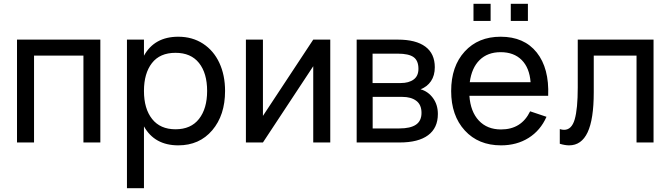

<svg xmlns="http://www.w3.org/2000/svg" viewBox="-20 -748 3520 1008"><path d="M158.7 0H69.3V-540H506.8V0H418V-456.1H158.7Z M735.8 240.2H646.5V-540H735.8V-455.6Q791 -555.2 916 -555.2Q989.7 -555.2 1045.7 -518.8Q1101.6 -482.4 1131.6 -418Q1161.6 -353.5 1161.6 -270.5Q1161.6 -143.1 1094.2 -64Q1026.9 15.1 916 15.1Q791.5 15.1 735.8 -84.5ZM901.4 -69.3Q982.4 -69.3 1024.9 -123.8Q1067.4 -178.2 1067.4 -270.5Q1067.4 -363.8 1024.9 -417.2Q982.4 -470.7 901.4 -470.7Q819.3 -470.7 777.6 -416.7Q735.8 -362.8 735.8 -270.5Q735.8 -177.2 778.6 -123.3Q821.3 -69.3 901.4 -69.3Z M1624.5 -540H1713.9V0H1624.5V-400.4L1360.4 0H1271V-540H1360.4V-139.6Z M2078.1 0H1852.5V-540H2068.8Q2163.6 -540 2213.1 -503.2Q2262.7 -466.3 2262.7 -395Q2262.7 -351.6 2242.7 -322Q2222.7 -292.5 2188 -279.3Q2227.5 -268.1 2253.2 -233.2Q2278.8 -198.2 2278.8 -149.4Q2278.8 -76.2 2227.5 -38.1Q2176.3 0 2078.1 0ZM2068.8 -466.3H1936V-312H2083.5Q2126.5 -312 2151.6 -330.6Q2176.8 -349.1 2176.8 -386.7Q2176.8 -429.7 2151.4 -448Q2126 -466.3 2068.8 -466.3ZM1936.5 -73.7H2076.7Q2134.8 -73.7 2163.8 -93.5Q2192.9 -113.3 2192.9 -155.3Q2192.9 -198.2 2165.5 -218.8Q2138.2 -239.3 2092.8 -239.3H1936.5Z M2661.6 -638.2V-728H2751.5V-638.2ZM2465.8 -638.2V-728H2555.7V-638.2ZM2610.4 -68.4Q2717.3 -68.4 2763.2 -163.6L2849.1 -134.8Q2817.4 -63 2755.1 -23.9Q2692.9 15.1 2610.4 15.1Q2491.7 15.1 2420.2 -63Q2348.6 -141.1 2348.6 -270Q2348.6 -399.9 2419.7 -477.5Q2490.7 -555.2 2608.4 -555.2Q2731.9 -555.2 2797.9 -472.4Q2863.8 -389.6 2857.9 -245.1H2444.3Q2450.2 -161.6 2493.9 -115Q2537.6 -68.4 2610.4 -68.4ZM2446.3 -316.4H2765.6Q2759.8 -392.1 2718.8 -433.1Q2677.7 -474.1 2608.4 -474.1Q2540 -474.1 2498 -432.9Q2456.1 -391.6 2446.3 -316.4Z M2918.9 6.8V-70.3Q2931.6 -66.4 2941.4 -66.4Q2981.4 -66.4 2997.3 -121.6Q3013.2 -176.8 3013.2 -288.6V-540H3411.1V0H3321.8V-456.1H3097.2V-263.7Q3097.2 -121.6 3064.9 -53.2Q3032.7 15.1 2967.8 15.1Q2946.3 15.1 2918.9 6.8Z"/></svg>

Font: Vela Sans Med
Style: Regular
Weight: 500
Designer: Principal design: Mikhail Sharanda - project Manrope.
Design modification: Ravid Balaliev
Foundry: Mikhail Sharanda
Version: Version 1.001